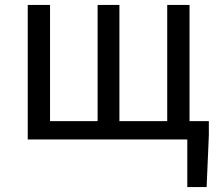

<svg xmlns="http://www.w3.org/2000/svg" viewBox="-20 -563 885 775"><path d="M745 -74V-543H655V-74H462V-543H374V-74H182V-543H92V0H736V192H814L823 -17V-74Z"/></svg>

Font: Noto Sans JP Regular
Style: Regular
Weight: 400
Designer: Ryoko NISHIZUKA (kana & ideographs); Paul D. Hunt (Latin, Greek & Cyrillic); Wenlong ZHANG (bopomofo); Sandoll Communica
Foundry: Adobe Systems Incorporated
Version: Version 1.004;PS 1.004;hotconv 1.0.82;makeotf.lib2.5.63406